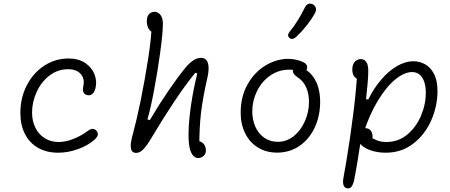

<svg xmlns="http://www.w3.org/2000/svg" viewBox="-20 -843 2520 1075"><path d="M94 -210.5Q94 -295 130 -365Q166 -435 227.8 -475.2Q289.5 -515.5 363.5 -515.5Q420 -515.5 457.5 -490Q495 -464.5 509.5 -425.8Q524 -387 514.5 -349Q509.5 -328 497.2 -317.2Q485 -306.5 468 -310.5Q452.5 -314 447 -326.8Q441.5 -339.5 446.5 -360.5Q452.5 -387 444.5 -408.5Q436.5 -430 415 -442.8Q393.5 -455.5 361.5 -455.5Q303 -455.5 256.8 -419.8Q210.5 -384 185 -327.8Q159.5 -271.5 159.5 -213.5Q159.5 -166 177.8 -128.5Q196 -91 230 -69.5Q264 -48 308.5 -48Q347.5 -48 391 -65.2Q434.5 -82.5 467 -107Q482.5 -119 495 -121.2Q507.5 -123.5 518.5 -112.5Q526 -105 527.5 -96.5Q529 -88 524.5 -79.2Q520 -70.5 509.5 -61Q472 -28 416.5 -8Q361 12 306.5 12Q241 12 193.2 -15.2Q145.5 -42.5 119.8 -92.8Q94 -143 94 -210.5Z M1039 -30.5Q1033.5 -69.5 1036.8 -131.5Q1040 -193.5 1052 -270.8Q1064 -348 1084.5 -431L1074 -436Q1018 -368 954.8 -272.8Q891.5 -177.5 843.5 -96.5Q819.5 -55.5 804 -33.2Q788.5 -11 773.5 1Q758.5 13 742 13Q720.5 13 715 -5.2Q709.5 -23.5 713.8 -48.5Q718 -73.5 727.5 -106.5Q734.5 -131.5 744.8 -176.2Q755 -221 767 -277Q792.5 -403 810.5 -520.5Q828.5 -638 828.5 -699.5L853.5 -657.5Q839.5 -657.5 827.8 -665.5Q816 -673.5 809 -688.8Q802 -704 802 -725.5Q802 -742.5 808 -754.2Q814 -766 823.8 -771.5Q833.5 -777 844.5 -777Q857 -777 868 -769.5Q879 -762 885.5 -747Q892 -732 892 -710Q892 -660 877.5 -553Q863 -446 842.5 -337.5Q822 -229 805.5 -175L818.5 -170Q870.5 -258 922.5 -334.2Q974.5 -410.5 1018 -463.5Q1038.5 -488.5 1060.5 -503.8Q1082.5 -519 1105 -519Q1126.5 -519 1136.8 -504.8Q1147 -490.5 1147.8 -465Q1148.5 -439.5 1140.5 -405Q1114.5 -290.5 1105.2 -209Q1096 -127.5 1096 -30L1079.5 -54Q1097 -54 1109 -46.8Q1121 -39.5 1127 -27.2Q1133 -15 1133 0Q1133 12 1127 21.5Q1121 31 1111 36.5Q1101 42 1090 42Q1070.5 42 1057.2 23Q1044 4 1039 -30.5Z M1327.5 -212Q1327.5 -302.5 1366.5 -371.2Q1405.5 -440 1467.2 -476.8Q1529 -513.5 1594 -513.5Q1616.5 -513.5 1640.2 -508Q1664 -502.5 1682 -493Q1690.5 -488.5 1695 -481.8Q1699.5 -475 1699.8 -467Q1700 -459 1696 -451Q1692 -442.5 1685.5 -439.5Q1679 -436.5 1671.5 -437.2Q1664 -438 1655 -441.5Q1653.5 -441.5 1653 -442L1649 -443.5Q1637.5 -448 1626.8 -450.5Q1616 -453 1601 -453Q1540 -453 1492.5 -419.8Q1445 -386.5 1418.8 -332.5Q1392.5 -278.5 1392.5 -219.5Q1392.5 -172.5 1409.8 -133.5Q1427 -94.5 1459.5 -71.8Q1492 -49 1536.5 -49Q1585 -49 1624.8 -81Q1664.5 -113 1687.2 -164.8Q1710 -216.5 1710 -273Q1710 -317.5 1694.5 -353Q1679 -388.5 1649.5 -408Q1629 -421.5 1622.8 -433.8Q1616.5 -446 1622.5 -456.5Q1626.5 -464 1636 -467Q1645.5 -470 1656.5 -468.8Q1667.5 -467.5 1675.5 -463Q1709 -445.5 1730.8 -416.8Q1752.5 -388 1762.5 -351.5Q1772.5 -315 1772.5 -273Q1772.5 -194 1742.2 -129Q1712 -64 1657 -26.2Q1602 11.5 1531 11.5Q1470.5 11.5 1424.2 -17Q1378 -45.5 1352.8 -96.2Q1327.5 -147 1327.5 -212ZM1640 -638Q1671 -667 1698 -701.5Q1725 -736 1743.5 -769.5Q1751.5 -784.5 1748.5 -797.2Q1745.5 -810 1734 -817.5Q1727 -822 1718.2 -822.8Q1709.5 -823.5 1701.5 -818.8Q1693.5 -814 1688 -803Q1646.5 -719.5 1602.5 -666.5Q1593 -655 1593 -646.2Q1593 -637.5 1601 -630.5Q1606.5 -625.5 1613 -625Q1619.5 -624.5 1626.2 -628Q1633 -631.5 1640 -638Z M1981.5 -79Q1981.5 -94 1987.5 -104.5Q1993.5 -115 2003.2 -120.2Q2013 -125.5 2023.5 -125.5Q2044 -125.5 2054.2 -113.5Q2064.5 -101.5 2065.8 -83.2Q2067 -65 2062.5 -45.5H2035V-86.5L2042 -82.5Q2068 -66 2090.5 -57Q2113 -48 2144.5 -48Q2209.5 -48 2259.5 -89Q2309.5 -130 2336.8 -194Q2364 -258 2364 -324.5Q2364 -356.5 2356 -382.5Q2348 -408.5 2330.8 -424Q2313.5 -439.5 2287 -439.5Q2243.5 -439.5 2193 -398Q2142.5 -356.5 2095.8 -279.5Q2049 -202.5 2016.5 -101.5H1986L2011.5 -287H2042.5Q2072.5 -348 2113.8 -396.5Q2155 -445 2202 -472.5Q2249 -500 2294.5 -500Q2329 -500 2359.5 -483.5Q2390 -467 2409.8 -429.8Q2429.5 -392.5 2429.5 -333.5Q2429.5 -249 2394.5 -169.2Q2359.5 -89.5 2293.8 -38.8Q2228 12 2140 12Q2099 12 2062.8 1.2Q2026.5 -9.5 2004 -30Q1981.5 -50.5 1981.5 -79ZM1902.5 155Q1915 84.5 1919.5 58Q1941 -72 1957.2 -199.8Q1973.5 -327.5 1980 -434.5L2000 -392.5Q1977 -399 1964.8 -413.2Q1952.5 -427.5 1952.5 -455Q1952.5 -472.5 1958.8 -485.5Q1965 -498.5 1976 -505.2Q1987 -512 2000 -512Q2019.5 -512 2030.8 -496.2Q2042 -480.5 2042 -445Q2042 -398 2029.2 -284Q2016.5 -170 1998 -43.8Q1979.5 82.5 1963.5 162Q1959 185.5 1949.8 199.8Q1940.5 214 1924.5 211.5Q1907.5 209 1903 192.5Q1898.5 176 1902.5 155Z"/></svg>

Font: Monaspace Radon Var
Style: Regular
Weight: 400
Designer: Riley Cran and the Lettermatic Team
Version: Version 1.000 (Monaspace Radon Var)